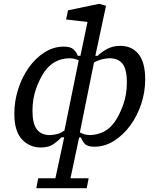

<svg xmlns="http://www.w3.org/2000/svg" viewBox="-20 -760 804 1005"><path d="M150 -180Q150 -112 173.5 -82Q197 -52 244 -53Q264 -54 281.5 -59Q299 -64 317 -76L392 -444Q370 -455 342 -455Q303 -454 271 -437.5Q239 -421 213 -385Q188 -349 169 -296Q150 -243 150 -180ZM194 12Q134 12 94.5 -31Q55 -74 55 -164Q55 -230 75 -293Q95 -356 130.5 -406Q166 -456 213 -486Q260 -516 314 -516Q350 -516 365.5 -501Q381 -486 387 -468H401L438 -645L326 -658L336 -706L499 -740L535 -730L479 -468H492Q505 -483 536.5 -501.5Q568 -520 610 -520Q670 -520 705 -477Q740 -434 740 -344Q740 -278 719 -215Q698 -152 661 -102Q624 -52 576 -22Q528 8 474 8Q438 8 424 -7Q410 -22 404 -40H394Q383 13 371.5 66.5Q360 120 349 173H444L434 225H170L180 173H270L316 -41H301Q288 -26 262 -7Q236 12 194 12ZM550 -455Q531 -454 511.5 -449Q492 -444 472 -433L398 -67Q420 -54 451 -53Q490 -54 523 -70.5Q556 -87 581 -123Q606 -159 625 -212Q644 -265 644 -328Q644 -399 620.5 -427.5Q597 -456 550 -455Z"/></svg>

Font: Source Serif 4 Caption
Style: Italic
Weight: 400
Italic angle: -12°
Designer: Frank Grießhammer
Foundry: Adobe Systems Incorporated
Version: Version 4.004;hotconv 1.0.117;makeotfexe 2.5.65602